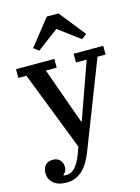

<svg xmlns="http://www.w3.org/2000/svg" viewBox="-143 -855 836 1146"><g transform="rotate(-15 275.0 -282.0)"><path d="M123 212Q69 212 41.5 187Q14 162 14 125Q14 94 30.5 76.5Q47 59 77 59Q105 59 120.5 76Q136 93 136 119Q136 134 129.5 145.5Q123 157 115 162V166Q120 168 124.5 168Q129 168 136 168Q190 168 229 67L245 23L55 -466H5V-520H242V-466H175L299 -119H304L427 -466H361V-520H544V-466H494L285 72Q274 99 259.5 124.5Q245 150 225.5 169.5Q206 189 181 200.5Q156 212 123 212ZM136 -615 264 -776H336L464 -615L432 -591L300 -690L168 -591Z"/></g></svg>

Font: IBM Plex Serif Medm
Style: Regular
Weight: 500
Designer: Mike Abbink, Paul van der Laan, Pieter van Rosmalen
Foundry: Bold Monday
Version: Version 3.001